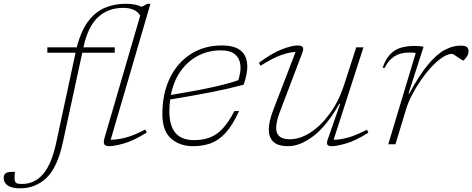

<svg xmlns="http://www.w3.org/2000/svg" viewBox="-176 -762 2495 1014"><path d="M156.5 -12.5Q127.5 123 69.2 177.8Q11 232.5 -69 232.5Q-115 232.5 -135.8 217.2Q-156.5 202 -156.5 178Q-156.5 160 -145 152.2Q-133.5 144.5 -97 145.5Q-102 187 -95.5 198.5Q-91.5 205.5 -82.8 207.5Q-74 209.5 -60 209.5Q7 209.5 51.8 157Q96.5 104.5 120 -4.5L223 -483.5H74V-512H229.5Q252 -599.5 290 -649.8Q328 -700 378.2 -721Q428.5 -742 487.5 -742Q516 -742 535.2 -738Q554.5 -734 572.5 -726L602 -742H618.5L408.5 -24Q439 -23.5 482.8 -34Q526.5 -44.5 591.5 -78L599 -62Q527.5 -17.5 476.5 -3.8Q425.5 10 401 10Q381 10 375 0.5Q369 -9 376 -33.5L564.5 -679.5Q540.5 -720.5 474.5 -720.5Q396 -720.5 342.5 -671.8Q289 -623 265.5 -516L264.5 -512H430V-483.5H258.5Z M1086.5 -175.5Q1052 -99.5 1014.5 -59.2Q977 -19 935 -4.5Q893 10 844.5 10Q773 10 727.2 -30.5Q681.5 -71 681.5 -160Q681.5 -267.5 720.8 -349Q760 -430.5 831 -476.2Q902 -522 996.5 -522Q1130 -522 1130 -409.5Q1130 -368.5 1110.5 -314.5Q1034 -294 943.2 -276Q852.5 -258 722.5 -236.5Q718.5 -206 718.5 -173.5Q718.5 -22 848 -22Q894.5 -22 930.8 -35.2Q967 -48.5 998.8 -81.8Q1030.5 -115 1062 -175.5ZM989.5 -496Q925.5 -496 871.2 -468.2Q817 -440.5 779 -387.8Q741 -335 726.5 -260.5Q869 -284 952.2 -302.8Q1035.5 -321.5 1082.5 -338.5Q1096.5 -380.5 1093.8 -416.2Q1091 -452 1066.2 -474Q1041.5 -496 989.5 -496Z M1555 -26 1620.5 -213.5H1616Q1548.5 -95.5 1478.5 -42.8Q1408.5 10 1346.5 10Q1292 10 1267.8 -13.2Q1243.5 -36.5 1243.5 -77.5Q1243.5 -120 1267.5 -182L1385 -487.5Q1353.5 -487 1309.8 -471.5Q1266 -456 1200 -415L1191.5 -430.5Q1264 -484 1316.2 -503Q1368.5 -522 1394.5 -522Q1417 -522 1422.8 -512.8Q1428.5 -503.5 1420.5 -483L1303 -173.5Q1282.5 -120.5 1282.5 -86.5Q1282.5 -26.5 1353.5 -26.5Q1409 -26.5 1464.8 -63Q1520.5 -99.5 1567 -163.8Q1613.5 -228 1640.5 -311.5L1705.5 -512H1743.5L1586 -24Q1615.5 -23.5 1657.5 -34.2Q1699.5 -45 1762 -77L1769.5 -61Q1699.5 -17.5 1650 -3.8Q1600.5 10 1576.5 10Q1558 10 1553 2Q1548 -6 1555 -26Z M2019.5 -481.5Q2012.5 -484 2002.5 -484.2Q1992.5 -484.5 1984 -484.5Q1937.5 -484.5 1906.2 -464Q1875 -443.5 1856 -404H1844.5Q1861.5 -452.5 1886.5 -477.2Q1911.5 -502 1943.8 -510.8Q1976 -519.5 2015 -519.5Q2026 -519.5 2039.5 -518.2Q2053 -517 2061 -515L1981.5 -268.5H1986Q2037.5 -364 2083.2 -419.2Q2129 -474.5 2171.5 -497.8Q2214 -521 2256 -521Q2281 -521 2289.8 -513.5Q2298.5 -506 2298.5 -490.5Q2298.5 -478.5 2292 -467.5Q2285.5 -456.5 2278.5 -449.2Q2271.5 -442 2270 -442Q2268.5 -442 2260.2 -447.5Q2252 -453 2242 -459.5Q2232.5 -466.5 2223.8 -472Q2215 -477.5 2212.5 -477.5Q2188.5 -477.5 2160 -458.5Q2131.5 -439.5 2102.2 -408Q2073 -376.5 2046.5 -338Q2020 -299.5 1999.5 -259.8Q1979 -220 1968.5 -185L1912.5 0H1874.5Z"/></svg>

Font: Newsreader 6pt ExtraLight
Style: Italic
Weight: 275
Italic angle: -17°
Designer: Hugues Gentile
Foundry: Production Type
Version: Version 1.003; ttfautohint (v1.8.3)